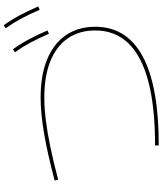

<svg xmlns="http://www.w3.org/2000/svg" viewBox="60 -945 880 1040"><g transform="rotate(-90 500.0 -425.0)"><path d="M232 -25Q440 -25 578.5 -61.5Q717 -98 786 -170Q855 -242 855 -349Q855 -436 812 -498Q769 -560 688 -592.5Q607 -625 491 -625Q437 -625 371 -617Q305 -609 225 -592.5Q145 -576 47 -550L42 -569Q189 -608 298.5 -626.5Q408 -645 491 -645Q612 -645 697.5 -610Q783 -575 829 -508.5Q875 -442 875 -349Q875 -178 713.5 -91.5Q552 -5 232 -5ZM837 -600Q812 -658 788.5 -701.5Q765 -745 737 -784L753 -795Q784 -752 808 -706.5Q832 -661 855 -608ZM967 -650Q942 -708 918.5 -751.5Q895 -795 867 -834L883 -845Q914 -802 938 -756.5Q962 -711 985 -658Z"/></g></svg>

Font: M PLUS 1 Thin
Style: Regular
Weight: 100
Designer: Coji Morishita
Foundry: UNDERFOREST DESIGN
Version: Version 1.001